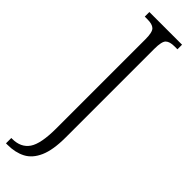

<svg xmlns="http://www.w3.org/2000/svg" viewBox="-322 -709 943 943"><g transform="rotate(45 150.0 -237.0)"><path d="M1 240V203H7Q67 203 95.5 161.5Q124 120 124 13V-606Q124 -655 109.5 -668.5Q95 -682 63 -682H43V-714H270V-682H249Q217 -682 202.5 -668.5Q188 -655 188 -603V12Q188 99 166 149Q144 199 104.5 219.5Q65 240 12 240Z"/></g></svg>

Font: Noto Serif Tamil Condensed Light
Style: Regular
Weight: 300
Width: 3
Designer: Indian Type Foundry, Tom Grace, and the Monotype Design Team
Foundry: Monotype Imaging Inc.
Version: Version 2.004; ttfautohint (v1.8.4.7-5d5b)